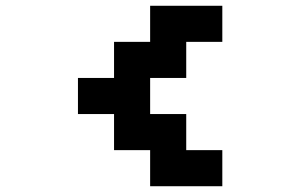

<svg xmlns="http://www.w3.org/2000/svg" viewBox="-20 -770 1040 665"><path d="M500 -750H750V-625H625V-500H500V-375H625V-250H750V-125H500V-250H375V-375H250V-500H375V-625H500Z"/></svg>

Font: Dogica
Style: Bold
Weight: 700
Monospace: yes
Designer: Roberto Mocci
Version: Version 001.000